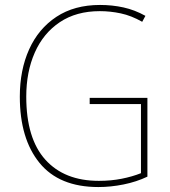

<svg xmlns="http://www.w3.org/2000/svg" viewBox="-20 -745 687 775"><path d="M342 -350H575V-32Q531 -11 479 -0.5Q427 10 377 10Q219 10 139.5 -87.5Q60 -185 60 -355Q60 -462 97.5 -545.5Q135 -629 207.5 -677Q280 -725 384 -725Q433 -725 478.5 -715Q524 -705 567 -681L554 -657Q510 -682 467.5 -691Q425 -700 383 -700Q288 -700 221.5 -655.5Q155 -611 120.5 -533Q86 -455 86 -355Q86 -186 163 -100.5Q240 -15 379 -15Q428 -15 471 -23.5Q514 -32 549 -46V-325H342Z"/></svg>

Font: Noto Sans Myanmar UI SemiCondensed Thin
Style: Regular
Weight: 100
Width: 4
Designer: Monotype Design Team
Foundry: Monotype Imaging Inc.
Version: Version 2.103; ttfautohint (v1.8.4.7-5d5b)